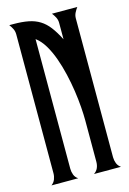

<svg xmlns="http://www.w3.org/2000/svg" viewBox="-108 -738 534 792"><g transform="rotate(-15 159.5 -342.0)"><path d="M192.4 0Q204.6 -8.3 209.7 -20.3Q214.8 -32.2 214.8 -46.4V-223.1Q214.8 -247.1 212.4 -280Q210 -313 204.6 -349.9Q199.2 -386.7 190.4 -424.6Q181.6 -462.4 169.4 -496.3Q157.2 -530.3 140.9 -557.4Q124.5 -584.5 103.5 -600.1V-46.4Q103.5 -33.2 108.2 -20.5Q112.8 -7.8 125 0H10.7Q22 -8.3 26.9 -20.8Q31.7 -33.2 31.7 -46.4V-639.6Q31.7 -652.3 26.4 -663.3Q21 -674.3 13.7 -683.6H30.8Q68.4 -683.6 95.5 -678.2Q122.6 -672.9 143.3 -659.9Q164.1 -647 180.9 -625Q197.8 -603 214.8 -569.3V-639.6Q214.8 -652.3 209.2 -663.3Q203.6 -674.3 195.8 -683.6H304.2Q297.4 -674.3 291.7 -663.3Q286.1 -652.3 286.1 -639.6V-46.4Q286.1 -33.2 291 -20.5Q295.9 -7.8 307.6 0Z"/></g></svg>

Font: XAYAX
Style: Regular
Weight: 400
Designer: Peter Wiegel
Foundry: Peter Wiegel
Version: Version 1.000 2009 initial release